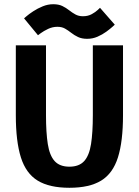

<svg xmlns="http://www.w3.org/2000/svg" viewBox="-20 -882 658 910"><path d="M563 -336Q563 -212 539 -136Q515 -60 459.5 -26Q404 8 309 8Q214 8 158.5 -26Q103 -60 79 -136Q55 -212 55 -336V-667H198V-336Q198 -254 206.5 -199.5Q215 -145 239 -118.5Q263 -92 309 -92Q355 -92 379 -118.5Q403 -145 411.5 -199.5Q420 -254 420 -336V-667H563ZM94 -795Q94 -795 105.5 -805Q117 -815 137.5 -828.5Q158 -842 182.5 -852Q207 -862 232 -862Q258 -862 275.5 -853.5Q293 -845 307.5 -833.5Q322 -822 337.5 -813.5Q353 -805 373 -805Q397 -805 415 -815Q433 -825 443.5 -835Q454 -845 454 -845L524 -765Q524 -765 513 -755Q502 -745 483.5 -731.5Q465 -718 442 -708Q419 -698 393 -698Q368 -698 350 -706.5Q332 -715 317.5 -726.5Q303 -738 288 -746.5Q273 -755 252 -755Q229 -755 208 -745Q187 -735 173.5 -725Q160 -715 160 -715Z"/></svg>

Font: Epunda Sans
Style: Bold
Weight: 700
Designer: Simon Atzbach
Foundry: typofactur
Version: Version 2.204; ttfautohint (v1.8.4.7-5d5b)